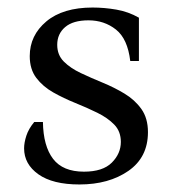

<svg xmlns="http://www.w3.org/2000/svg" viewBox="-20 -475 451 510"><path d="M191 15Q120 15 82 -12Q44 -39 44 -81Q44 -96 50 -114.5Q56 -133 71 -151H94Q95 -87 121 -53Q147 -19 203 -19Q253 -19 277 -43Q301 -67 301 -98Q301 -126 283.5 -144Q266 -162 238.5 -175.5Q211 -189 180 -201.5Q149 -214 121.5 -229.5Q94 -245 76.5 -268Q59 -291 59 -326Q59 -381 103 -418Q147 -455 226 -455Q257 -455 289 -449.5Q321 -444 349 -428V-313H326Q319 -372 288 -396.5Q257 -421 215 -421Q174 -421 153 -403Q132 -385 132 -356Q132 -329 149.5 -311.5Q167 -294 194.5 -281Q222 -268 252.5 -255.5Q283 -243 310.5 -226.5Q338 -210 355.5 -185.5Q373 -161 373 -124Q373 -57 321 -21Q269 15 191 15Z"/></svg>

Font: Bona Nova
Style: Regular
Weight: 400
Designer: Mateusz Machalski
Foundry: Capitalics
Version: Version 4.001; ttfautohint (v1.8.3)